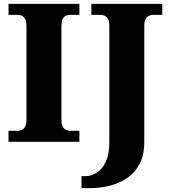

<svg xmlns="http://www.w3.org/2000/svg" viewBox="-20 -734 879 994"><path d="M24 0V-57H72Q84 -57 94 -62Q104 -67 110.5 -79.5Q117 -92 117 -113V-598Q117 -621 110.5 -634Q104 -647 94 -652Q84 -657 72 -657H24V-714H391V-657H342Q329 -657 319 -651.5Q309 -646 303.5 -633.5Q298 -621 298 -598V-114Q298 -93 304 -80.5Q310 -68 320 -62.5Q330 -57 342 -57H391V0ZM402 240V178H423Q451 178 479.5 161Q508 144 527 105Q546 66 546 1V-601Q546 -623 539.5 -635Q533 -647 522.5 -652Q512 -657 502 -657H453V-714H820V-657H772Q761 -657 750.5 -652Q740 -647 733.5 -634.5Q727 -622 727 -599V0Q727 68 703 114Q679 160 638.5 187.5Q598 215 548 227.5Q498 240 445 240Z"/></svg>

Font: Noto Serif Thai ExtraBold
Style: Regular
Weight: 800
Version: Version 2.001